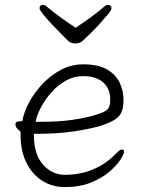

<svg xmlns="http://www.w3.org/2000/svg" viewBox="-20 -746 583 782"><path d="M288 -633Q357 -678 407 -721Q412 -726 419 -726Q434 -726 434 -712Q434 -705 420 -688Q406 -671 386.5 -649.5Q367 -628 348 -609.5Q329 -591 318 -581Q306 -569 287 -569Q269 -569 258 -579Q249 -588 230 -607Q211 -626 190.5 -648Q170 -670 155.5 -688Q141 -706 141 -712Q141 -726 156 -726Q163 -726 168 -721Q193 -700 223 -678Q253 -656 288 -633ZM118 -201V-198Q118 -116 155.5 -75Q193 -34 244 -34Q309 -34 362.5 -57.5Q416 -81 456 -124Q468 -137 477 -137Q485 -137 485 -127Q485 -118 470 -95Q455 -72 425.5 -46.5Q396 -21 350.5 -2.5Q305 16 244 16Q193 16 152.5 -9.5Q112 -35 88 -82.5Q64 -130 64 -195V-210Q43 -224 43 -240Q43 -252 60 -252Q62 -252 66.5 -252.5Q71 -253 71 -253Q77 -289 98.5 -329Q120 -369 153 -404Q186 -439 228 -461.5Q270 -484 319 -484Q380 -484 416 -463Q452 -442 467.5 -409Q483 -376 483 -340Q483 -311 476 -292Q469 -273 448.5 -259.5Q428 -246 388 -233Q343 -220 278 -210.5Q213 -201 130 -201ZM146 -250Q222 -250 275.5 -258Q329 -266 363 -276Q394 -285 407.5 -293Q421 -301 425 -312Q429 -323 429 -341Q429 -385 400 -410.5Q371 -436 318 -436Q281 -436 248 -417.5Q215 -399 189.5 -370Q164 -341 147 -309Q130 -277 125 -250Z"/></svg>

Font: Moon Stars Kai HW Light
Style: Regular
Weight: 300
Designer: GuiWonder
Version: Version 1.101